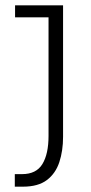

<svg xmlns="http://www.w3.org/2000/svg" viewBox="-20 -520 340 720"><path d="M35.5 180V133H62.5Q116 133 139 95.2Q162 57.5 162 -10.5V-455H36.5V-500H216.5V-7Q216.5 45.5 202.5 88Q188.5 130.5 155.8 155.2Q123 180 66 180Z"/></svg>

Font: Trispace Condensed ExtraLight
Style: Regular
Weight: 200
Width: 3
Designer: Tyler Finck
Foundry: Etcetera Type Company
Version: Version 1.210; ttfautohint (v1.8.3)